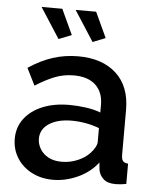

<svg xmlns="http://www.w3.org/2000/svg" viewBox="-53 -776 670 831"><g transform="rotate(5 282.0 -360.5)"><path d="M28 -153Q28 -203 56.5 -240.5Q85 -278 135 -298.5Q185 -319 251 -319Q286 -319 322.5 -314Q359 -309 387 -298V-331Q387 -386 354 -417Q321 -448 259 -448Q215 -448 176 -432.5Q137 -417 93 -389L56 -463Q108 -498 160.5 -515Q213 -532 271 -532Q376 -532 436.5 -476.5Q497 -421 497 -319V-124Q497 -105 503.5 -97Q510 -89 526 -88V0Q511 3 499 4Q487 5 479 5Q444 5 426 -12Q408 -29 405 -52L402 -82Q368 -38 315 -14Q262 10 208 10Q156 10 115 -11.5Q74 -33 51 -70Q28 -107 28 -153ZM361 -121Q373 -134 380 -147Q387 -160 387 -170V-230Q359 -241 328 -246.5Q297 -252 267 -252Q207 -252 169.5 -228Q132 -204 132 -162Q132 -139 144.5 -118Q157 -97 180.5 -84Q204 -71 239 -71Q275 -71 308 -85Q341 -99 361 -121ZM242 -731H331L382 -621L327 -599ZM94 -731H184L235 -621L179 -599Z"/></g></svg>

Font: Raleway Thin SemiBold
Style: Regular
Weight: 600
Version: Version 4.026